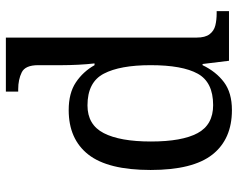

<svg xmlns="http://www.w3.org/2000/svg" viewBox="-98 -702 810 654"><g transform="rotate(-90 307.0 -375.0)"><path d="M259 10Q160 10 107.5 -56.5Q55 -123 55 -267Q55 -412 107.5 -479Q160 -546 259 -546Q317 -546 353.5 -521.5Q390 -497 412 -458H418Q415 -483 413.5 -513.5Q412 -544 412 -568V-650Q412 -694 387.5 -706Q363 -718 330 -718H322V-760H506V-110Q506 -81 517.5 -66Q529 -51 547.5 -46.5Q566 -42 588 -42H596V0H427L416 -90H412Q390 -44 354 -17Q318 10 259 10ZM276 -54Q354 -54 383 -106.5Q412 -159 412 -267Q412 -371 383 -426.5Q354 -482 275 -482Q209 -482 180.5 -426.5Q152 -371 152 -266Q152 -160 180.5 -107Q209 -54 276 -54Z"/></g></svg>

Font: Noto Naskh Arabic UI
Style: Regular
Weight: 400
Designer: Monotype Design Team, David Williams, Mohamad Dakak and Nizar Qandah
Foundry: Monotype Imaging Inc.
Version: Version 2.014